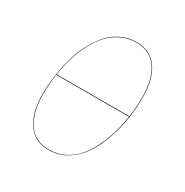

<svg xmlns="http://www.w3.org/2000/svg" viewBox="-131 -633 720 748"><g transform="rotate(30 229.5 -259.0)"><path d="M274.9 -526.9Q335.9 -526.9 368.9 -480.7Q401.9 -434.6 401.9 -350.1Q401.9 -305.2 395 -258.1Q388.2 -210.9 371.6 -162.6Q355 -114.3 330.8 -76.7Q306.6 -39.1 268.8 -15.1Q231 8.8 185.1 8.8Q123.5 8.8 90.3 -38.3Q57.1 -85.4 57.1 -169.9Q57.1 -207.5 62.5 -247.1Q67.9 -286.6 78.4 -327.1Q88.9 -367.7 106.9 -403.3Q125 -439 148.2 -466.8Q171.4 -494.6 204.1 -510.7Q236.8 -526.9 274.9 -526.9ZM274.9 -524.9Q238.3 -524.9 206.8 -509.8Q175.3 -494.6 152.6 -469.5Q129.9 -444.3 112.1 -409.9Q94.2 -375.5 83.5 -338.9Q72.8 -302.2 66.4 -262.2H393.6Q399.9 -306.6 399.9 -350.1Q399.9 -433.6 367.7 -479.2Q335.4 -524.9 274.9 -524.9ZM185.1 6.8Q231 6.8 268.3 -16.4Q305.7 -39.6 330.1 -79.1Q354.5 -118.7 369.9 -163.6Q385.3 -208.5 393.1 -259.8H65.9Q59.1 -215.8 59.1 -169.9Q59.1 -85.9 91.6 -39.6Q124 6.8 185.1 6.8Z"/></g></svg>

Font: Fira Sans Compressed Two
Style: Italic
Weight: 100
Width: 3
Italic angle: -8°
Designer: Carrois Corporate & Edenspiekermann AG
Foundry: Carrois Corporate GbR & Edenspiekermann AG
Version: Version 4.203;PS 004.203;hotconv 1.0.88;makeotf.lib2.5.64775